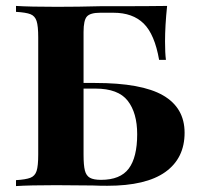

<svg xmlns="http://www.w3.org/2000/svg" viewBox="-20 -628 675 648"><path d="M603 -180Q603 -94 538 -47.5Q473 -1 342 -1Q314 -1 293 -2L169 -3Q81 -3 34 0V-20Q67 -22 82.5 -28Q98 -34 103.5 -51Q109 -68 109 -106V-502Q109 -540 103.5 -557Q98 -574 83 -580Q68 -586 34 -588V-608Q81 -605 172 -605Q244 -605 318 -607H355Q485 -607 544 -608Q537 -541 537 -488Q537 -449 540 -426H517Q502 -512 465 -548.5Q428 -585 363 -585H318Q285 -585 273.5 -572.5Q262 -560 262 -520V-348H301Q458 -348 530.5 -306Q603 -264 603 -180ZM443 -175Q443 -247 411 -288Q379 -329 302 -329H262V-106Q262 -70 266.5 -52.5Q271 -35 283.5 -28Q296 -21 321 -21Q386 -21 414.5 -59Q443 -97 443 -175Z"/></svg>

Font: Playfair Display SC
Style: Bold
Weight: 700
Designer: Claus Eggers Sørensen
Foundry: Claus Eggers Sørensen
Version: Version 1.200; ttfautohint (v1.6)